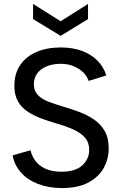

<svg xmlns="http://www.w3.org/2000/svg" viewBox="-20 -948 616 975"><path d="M295 7Q227 7 173 -14Q119 -35 86 -72.5Q53 -110 44 -159L135 -185Q141 -157 159 -132Q177 -107 210 -91.5Q243 -76 292 -76Q363 -76 398 -108.5Q433 -141 433 -187Q433 -224 412 -248.5Q391 -273 353.5 -290Q316 -307 267 -321Q225 -333 187 -347.5Q149 -362 118.5 -382.5Q88 -403 70.5 -434.5Q53 -466 53 -512Q53 -574 82.5 -617.5Q112 -661 165 -684Q218 -707 288 -707Q348 -707 395 -690Q442 -673 474 -641Q506 -609 520 -565L430 -537Q423 -560 403.5 -579.5Q384 -599 355 -611.5Q326 -624 288 -624Q250 -624 219 -612Q188 -600 170 -576.5Q152 -553 152 -520Q152 -486 172 -465.5Q192 -445 225.5 -432Q259 -419 299 -407Q341 -395 382.5 -379.5Q424 -364 457.5 -341Q491 -318 511.5 -283Q532 -248 532 -195Q532 -140 506 -94Q480 -48 427.5 -20.5Q375 7 295 7ZM288 -766 148 -851V-928L288 -840L427 -928V-851Z"/></svg>

Font: Envelope Sans Variable
Style: Regular
Weight: 500
Designer: Andreas Rasmussen / Norman Anderson
Foundry: mail.de GmbH
Version: Version 1.150